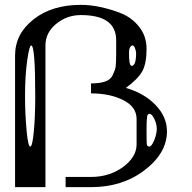

<svg xmlns="http://www.w3.org/2000/svg" viewBox="-20 -770 790 790"><path d="M540 -551.8Q540 -559.6 535.2 -572.3Q531.2 -583 525.4 -583Q519.5 -583 514.6 -574.2Q510.7 -566.4 510.7 -551.8Q510.7 -499 521.5 -499Q540 -499 540 -551.8ZM625 -239.3Q625 -260.7 614.3 -282.2Q604.5 -301.8 594.7 -301.8Q586.9 -301.8 585 -288.1Q583 -270.5 583 -239.3Q583 -181.6 584 -175.8Q585.9 -167 594.7 -167Q603.5 -167 614.3 -192.4Q625 -218.8 625 -239.3ZM125 -375Q125 -583 108.4 -583Q100.6 -583 91.8 -520.5Q83 -457 83 -375Q83 -300.8 89.8 -228.5Q95.7 -167 104.5 -167Q113.3 -167 119.1 -228.5Q125 -290 125 -375ZM167 0H42V-542Q42 -630.9 118.2 -690.4Q193.4 -750 312.5 -750Q351.6 -750 392.6 -741.2Q441.4 -730.5 479.5 -714.8Q524.4 -696.3 553.7 -658.2Q583 -620.1 583 -569.3V-568.4Q583 -508.8 565.4 -476.6Q547.9 -445.3 498 -408.2Q573.2 -386.7 620.1 -337.9Q667 -289.1 667 -229.5Q667 -139.6 574.2 -69.3Q483.4 0 354.5 0H250V-42H354.5Q430.7 -42 486.3 -83Q542 -124 542 -175.8V-280.3Q542 -330.1 488.3 -357.4Q433.6 -385.7 354.5 -385.7V-426.8Q389.6 -426.8 413.1 -434.6Q435.5 -442.4 444.3 -461.9Q455.1 -485.4 456.1 -497.1Q458 -518.6 458 -545.9V-604.5Q458 -708 312.5 -708Q254.9 -708 210 -670.9Q167 -634.8 167 -583Z"/></svg>

Font: okolaksMetalik
Style: bold
Weight: 700
Width: 7
Version: Version 0.6